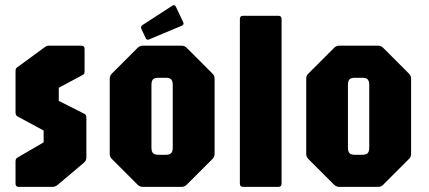

<svg xmlns="http://www.w3.org/2000/svg" viewBox="-20 -728 1672 748"><path d="M53 0Q40.5 0 40.5 -12.5V-99Q40.5 -110.5 48 -114L150 -173.5V-219.5L48 -274.5Q40.5 -279 40.5 -290V-451Q40.5 -456 42 -459.8Q43.5 -463.5 47.5 -466L154 -544Q159 -547.5 162.5 -548.8Q166 -550 170 -550H297Q309.5 -550 309.5 -537.5V-453.5Q309.5 -445 308.5 -442Q307.5 -439 303 -436.5L209 -386V-335L308 -285Q316.5 -281.5 316.5 -270V-115Q316.5 -102.5 308 -95L203 -6.5Q195 0 183 0Z M536 0Q524.5 0 516 -8.5L416 -108.5Q407.5 -116.5 407.5 -128.5V-421.5Q407.5 -433.5 416 -441.5L516 -541.5Q524.5 -550 536 -550H687.5Q699.5 -550 707.5 -541.5L807.5 -441.5Q816 -433.5 816 -421.5V-128.5Q816 -116.5 807.5 -108.5L707.5 -8.5Q699.5 0 687.5 0ZM597 -125H626.5Q641 -125 647 -131.5Q653 -138 653 -153V-397Q653 -412 647 -418.5Q641 -425 626.5 -425H597Q581.5 -425 575.8 -418.5Q570 -412 570 -397V-153Q570 -138 576 -131.5Q582 -125 597 -125ZM561 -574.5Q552 -570.5 548 -579L530.5 -616Q527 -625 536 -631L652.5 -706.5Q661.5 -711.5 666 -700L694 -641Q698 -633 688.5 -628Z M927 0Q914.5 0 914.5 -12.5V-654Q914.5 -666.5 927 -666.5H1064.5Q1077 -666.5 1077 -654V-12.5Q1077 0 1064.5 0Z M1301.5 0Q1290 0 1281.5 -8.5L1181.5 -108.5Q1173 -116.5 1173 -128.5V-421.5Q1173 -433.5 1181.5 -441.5L1281.5 -541.5Q1290 -550 1301.5 -550H1453Q1465 -550 1473 -541.5L1573 -441.5Q1581.5 -433.5 1581.5 -421.5V-128.5Q1581.5 -116.5 1573 -108.5L1473 -8.5Q1465 0 1453 0ZM1362.5 -125H1392Q1406.5 -125 1412.5 -131.5Q1418.5 -138 1418.5 -153V-397Q1418.5 -412 1412.5 -418.5Q1406.5 -425 1392 -425H1362.5Q1347 -425 1341.2 -418.5Q1335.5 -412 1335.5 -397V-153Q1335.5 -138 1341.5 -131.5Q1347.5 -125 1362.5 -125Z"/></svg>

Font: Jaro 24pt
Style: Regular
Weight: 400
Designer: Agyei Archer, Celine Hurka, Mirko Velimirović
Version: Version 1.000